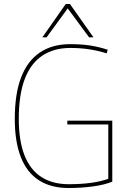

<svg xmlns="http://www.w3.org/2000/svg" viewBox="-20 -931 647 961"><path d="M54 -336Q54 -462 86 -544.5Q118 -627 180 -668.5Q242 -710 331 -710Q357 -710 381.5 -708.5Q406 -707 429.5 -703.5Q453 -700 475.5 -694.5Q498 -689 519 -682L514 -664Q469 -678 424.5 -684.5Q380 -691 332 -691Q249 -691 191 -652Q133 -613 103.5 -534.5Q74 -456 74 -336Q74 -227 102.5 -154Q131 -81 187 -45Q243 -9 324 -9Q384 -9 433 -15.5Q482 -22 522 -36V-308H317V-327H542V-22Q504 -6 446 2Q388 10 323 10Q235 10 175 -28.5Q115 -67 84.5 -144Q54 -221 54 -336ZM192 -744 309 -911H330L448 -744H426L319 -889L213 -744Z"/></svg>

Font: Georama ExtraCondensed Thin Thin
Style: Regular
Weight: 250
Version: Version 1.001